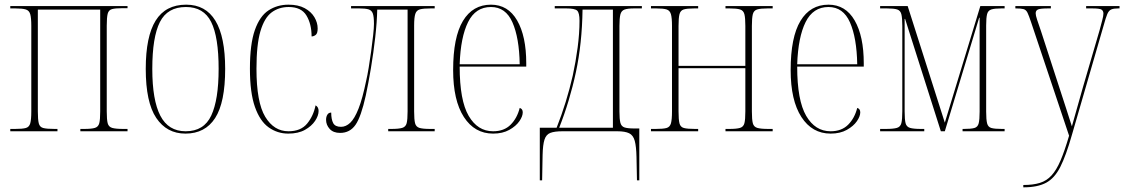

<svg xmlns="http://www.w3.org/2000/svg" viewBox="-20 -562 4815 822"><path d="M24 0V-10H44Q76 -10 90.5 -14Q105 -18 109.5 -34Q114 -50 114 -85V-451Q114 -485 109.5 -501Q105 -517 90.5 -521.5Q76 -526 45 -526H24V-536H526V-527H506Q474 -527 459.5 -523Q445 -519 441 -503Q437 -487 437 -452V-85Q437 -50 441 -34.5Q445 -19 460 -14.5Q475 -10 508 -10H526V0H324V-10H340Q372 -10 386.5 -14.5Q401 -19 405 -34.5Q409 -50 409 -85V-521H142V-85Q142 -50 146 -34Q150 -18 165 -14Q180 -10 214 -10H226V0Z M774 10Q694 10 649 -57Q604 -124 604 -267Q604 -406 646.5 -474Q689 -542 777 -542Q944 -542 944 -267Q944 -123 901 -56.5Q858 10 774 10ZM775 0Q853 0 884.5 -67.5Q916 -135 916 -267Q916 -404 884 -468Q852 -532 776 -532Q697 -532 664.5 -467.5Q632 -403 632 -267Q632 -133 666.5 -66.5Q701 0 775 0Z M1214 10Q1168 10 1130.5 -16.5Q1093 -43 1071.5 -104Q1050 -165 1050 -268Q1050 -373 1071 -433Q1092 -493 1129.5 -517.5Q1167 -542 1215 -542Q1257 -542 1284.5 -527Q1312 -512 1326 -488.5Q1340 -465 1340 -440Q1340 -419 1331.5 -412.5Q1323 -406 1314 -406Q1314 -459 1292 -495.5Q1270 -532 1216 -532Q1174 -532 1143 -509Q1112 -486 1095 -428.5Q1078 -371 1078 -268Q1078 -124 1115.5 -62Q1153 0 1215 0Q1268 0 1295 -33Q1322 -66 1331 -111Q1344 -104 1344 -87Q1344 -67 1329 -44.5Q1314 -22 1285.5 -6Q1257 10 1214 10Z M1436 7Q1407 7 1391.5 -10Q1376 -27 1376 -49Q1376 -62 1381.5 -71Q1387 -80 1398 -80Q1398 -51 1406.5 -35Q1415 -19 1440 -19Q1461 -19 1479.5 -36.5Q1498 -54 1515 -97Q1532 -140 1548 -218Q1553 -239 1558.5 -272.5Q1564 -306 1569 -342.5Q1574 -379 1577.5 -411Q1581 -443 1581 -460Q1581 -491 1576 -504.5Q1571 -518 1557.5 -522Q1544 -526 1518 -526H1483V-536H1841V-526H1825Q1793 -526 1778 -522Q1763 -518 1758 -502.5Q1753 -487 1753 -453V-85Q1753 -50 1757 -34.5Q1761 -19 1775.5 -14.5Q1790 -10 1822 -10H1841V0H1642V-10H1655Q1687 -10 1702 -14.5Q1717 -19 1721 -34.5Q1725 -50 1725 -85V-521H1595Q1594 -469 1586.5 -402.5Q1579 -336 1568 -270Q1557 -204 1546 -153Q1526 -62 1502 -27.5Q1478 7 1436 7Z M2091 10Q2012 10 1966 -61Q1920 -132 1920 -262Q1920 -403 1962 -472.5Q2004 -542 2082 -542Q2155 -542 2194 -474.5Q2233 -407 2233 -291V-277H1948Q1948 -132 1986.5 -66Q2025 0 2091 0Q2138 0 2166 -28Q2194 -56 2205 -100Q2218 -96 2218 -81Q2218 -64 2203.5 -43Q2189 -22 2160.5 -6Q2132 10 2091 10ZM2205 -287Q2203 -400 2174 -466Q2145 -532 2082 -532Q2016 -532 1984 -467.5Q1952 -403 1948 -287Z M2291 210V-15H2363Q2406 -124 2432 -238Q2445 -298 2453 -358.5Q2461 -419 2461 -473Q2461 -507 2451 -516.5Q2441 -526 2404 -526H2355V-536H2728V-526H2695Q2667 -526 2653.5 -521Q2640 -516 2636 -500Q2632 -484 2632 -451V-84Q2632 -52 2636 -36.5Q2640 -21 2653.5 -16.5Q2667 -12 2695 -12H2717V210H2707L2705 110Q2704 65 2697.5 41Q2691 17 2673.5 8.5Q2656 0 2623 0H2388Q2354 0 2336 7Q2318 14 2311 36Q2304 58 2303 102L2301 210ZM2374 -15H2604V-521H2474Q2472 -376 2445.5 -252.5Q2419 -129 2374 -15Z M2767 0V-10H2787Q2819 -10 2833.5 -14Q2848 -18 2852.5 -34Q2857 -50 2857 -85V-451Q2857 -485 2852.5 -501Q2848 -517 2834 -521.5Q2820 -526 2789 -526H2767V-536H2969V-526H2953Q2921 -526 2907 -521.5Q2893 -517 2889 -501Q2885 -485 2885 -451V-280H3171V-451Q3171 -485 3167 -501Q3163 -517 3148.5 -521.5Q3134 -526 3103 -526H3086V-536H3288V-526H3267Q3236 -526 3221.5 -521.5Q3207 -517 3203 -501Q3199 -485 3199 -451V-85Q3199 -50 3203 -34.5Q3207 -19 3222 -14.5Q3237 -10 3270 -10H3288V0H3086V-10H3102Q3134 -10 3148.5 -14.5Q3163 -19 3167 -34.5Q3171 -50 3171 -85V-270H2885V-85Q2885 -50 2889 -34Q2893 -18 2908 -14Q2923 -10 2956 -10H2969V0Z M3536 10Q3457 10 3411 -61Q3365 -132 3365 -262Q3365 -403 3407 -472.5Q3449 -542 3527 -542Q3600 -542 3639 -474.5Q3678 -407 3678 -291V-277H3393Q3393 -132 3431.5 -66Q3470 0 3536 0Q3583 0 3611 -28Q3639 -56 3650 -100Q3663 -96 3663 -81Q3663 -64 3648.5 -43Q3634 -22 3605.5 -6Q3577 10 3536 10ZM3650 -287Q3648 -400 3619 -466Q3590 -532 3527 -532Q3461 -532 3429 -467.5Q3397 -403 3393 -287Z M3748 0V-10H3772Q3805 -10 3820 -14.5Q3835 -19 3839 -35Q3843 -51 3843 -86V-451Q3843 -485 3839 -501Q3835 -517 3821 -521.5Q3807 -526 3777 -526H3748V-536H3866L4025 -37L4177 -536H4281V-526H4268Q4238 -526 4224 -521.5Q4210 -517 4206 -501.5Q4202 -486 4202 -453V-84Q4202 -50 4206 -34Q4210 -18 4224.5 -14Q4239 -10 4270 -10H4281V0H4101V-10H4106Q4137 -10 4151.5 -14Q4166 -18 4170 -34Q4174 -50 4174 -84V-486H4172L4025 0H4008L3855 -481H3853V-85Q3853 -50 3857 -34.5Q3861 -19 3876 -14.5Q3891 -10 3923 -10H3937V0Z M4361 230Q4403 230 4432 221Q4461 212 4482 189Q4503 166 4520.5 125Q4538 84 4557 19L4394 -468Q4385 -495 4379 -507.5Q4373 -520 4362 -523Q4351 -526 4329 -526H4327V-536H4479V-526H4469Q4434 -526 4424 -521.5Q4414 -517 4414 -505Q4414 -496 4420 -478Q4426 -460 4437 -428L4502 -228Q4528 -148 4544 -99Q4560 -50 4569 -21Q4577 -50 4590 -95.5Q4603 -141 4617 -191L4688 -434Q4694 -457 4699 -475.5Q4704 -494 4704 -504Q4704 -515 4696.5 -520.5Q4689 -526 4655 -526H4630V-536H4773V-526H4768Q4748 -526 4737.5 -521.5Q4727 -517 4720.5 -501.5Q4714 -486 4705 -453L4569 16Q4544 104 4519.5 152.5Q4495 201 4458.5 220.5Q4422 240 4362 240H4361Z"/></svg>

Font: Noto Serif Display Condensed Thin
Style: Regular
Weight: 100
Width: 3
Designer: Monotype Design Team
Foundry: Monotype Imaging Inc.
Version: Version 2.009